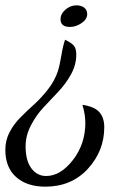

<svg xmlns="http://www.w3.org/2000/svg" viewBox="-61 -420 519 720"><path d="M-41 142Q-41 106 -25 75.5Q-9 45 16 20Q41 -5 67.5 -29Q94 -53 119 -85Q144 -117 156 -153Q163 -175 169 -211.5Q175 -248 183 -271Q209 -258 217 -247.5Q225 -237 225 -215Q225 -177 205.5 -141.5Q186 -106 158 -76.5Q130 -47 102 -17Q74 13 54.5 51Q35 89 35 129Q35 182 56.5 211Q78 240 112 240Q166 240 212.5 180Q259 120 259 41Q259 9 248 -27Q294 -20 312 1Q330 22 330 57Q330 146 268.5 213Q207 280 109 280Q40 280 -0.5 244Q-41 208 -41 142ZM226 -400Q243 -400 254.5 -391.5Q266 -383 266 -367Q266 -348 245 -333.5Q224 -319 201 -319Q166 -319 166 -348Q166 -368 184.5 -384Q203 -400 226 -400Z"/></svg>

Font: Dancing Script
Style: Bold
Weight: 700
Designer: Pablo Impallari
Foundry: Pablo Impallari. www.impallari.com Igino Marini. www.ikern.com
Version: Version 1.002